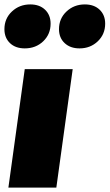

<svg xmlns="http://www.w3.org/2000/svg" viewBox="-46 -849 496 869"><path d="M66 -630Q24 -630 -1 -654Q-26 -678 -26 -717Q-26 -765 8 -797Q42 -829 91 -829Q133 -829 158 -805Q183 -781 183 -742Q183 -694 149.5 -662Q116 -630 66 -630ZM314 -630Q272 -630 246.5 -654Q221 -678 221 -717Q221 -765 255 -797Q289 -829 338 -829Q380 -829 405 -805Q430 -781 430 -742Q430 -694 396.5 -662Q363 -630 314 -630ZM283 -536 209 0H-8L66 -536Z"/></svg>

Font: Fira Sans Ultra
Style: Italic
Weight: 950
Italic angle: -8°
Designer: Carrois Corporate & Edenspiekermann AG
Foundry: Carrois Corporate GbR & Edenspiekermann AG
Version: Version 4.203;PS 004.203;hotconv 1.0.88;makeotf.lib2.5.64775